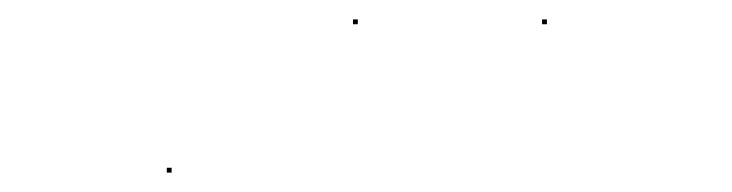

<svg xmlns="http://www.w3.org/2000/svg" viewBox="-20 -563 755 198"><path d="M152 -385V-390H157V-385ZM344 -538V-543H349V-538ZM539 -538V-543H544V-538Z"/></svg>

Font: FRB American Cursive Just Beginnings
Style: Italic
Weight: 400
Italic angle: -25°
Version: Version 2.0;Modular Font Editor K font №1